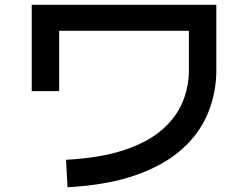

<svg xmlns="http://www.w3.org/2000/svg" viewBox="-20 -744 1040 805"><path d="M263 41 257 -74Q402 -82 501 -115Q600 -148 659.5 -200Q719 -252 745.5 -316Q772 -380 772 -450V-615H228V-362H113V-724H887V-450Q887 -356 852.5 -271Q818 -186 743.5 -119Q669 -52 550 -10Q431 32 263 41Z"/></svg>

Font: Murecho Medium
Style: Regular
Weight: 500
Designer: Neil Summerour
Foundry: Positype
Version: Version 1.010; ttfautohint (v1.8.3)